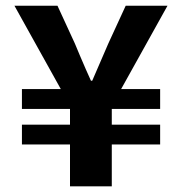

<svg xmlns="http://www.w3.org/2000/svg" viewBox="-20 -655 640 675"><path d="M226.1 0V-147H57.1V-216.8H226.1V-272H57.1V-341.8H193.8L30.8 -634.8H182.1L243.2 -502Q249.5 -486.8 260.7 -460.2Q272 -433.6 281.5 -411.9Q291 -390.1 299.8 -371.1H304.2L360.8 -502L421.9 -634.8H568.8L405.8 -341.8H543V-272H373V-216.8H543V-147H373V0Z"/></svg>

Font: Office Code Pro Bold
Style: Regular
Weight: 700
Designer: Nathan Rutzky & Paul D. Hunt
Foundry: Adobe Systems Incorporated
Version: Version 1.004;PS 001.004;hotconv 1.0.70;makeotf.lib2.5.58329